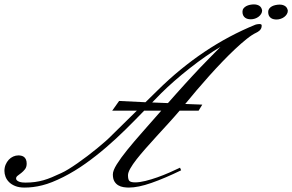

<svg xmlns="http://www.w3.org/2000/svg" viewBox="-102 -847 1321 868"><path d="M1083 -799.8Q1083 -791.5 1078.6 -784.2Q1074.2 -776.9 1067.1 -771.5Q1060.1 -766.1 1050.8 -762.9Q1041.5 -759.8 1032.2 -759.8Q1025.4 -759.8 1018.8 -761.2Q1012.2 -762.7 1006.6 -766.6Q1001 -770.5 997.6 -777.1Q994.1 -783.7 994.1 -793.9Q994.1 -802.7 999 -809.1Q1003.9 -815.4 1011.2 -819.3Q1018.6 -823.2 1027.8 -825.2Q1037.1 -827.1 1045.9 -827.1Q1060.5 -827.1 1070.6 -820.6Q1080.6 -814 1083 -799.8ZM1199.2 -798.8Q1199.2 -790.5 1194.8 -783.2Q1190.4 -775.9 1183.3 -770.5Q1176.3 -765.1 1167 -762Q1157.7 -758.8 1148.4 -758.8Q1141.6 -758.8 1135 -760.3Q1128.4 -761.7 1122.8 -765.6Q1117.2 -769.5 1113.8 -776.1Q1110.4 -782.7 1110.4 -793Q1110.4 -801.8 1115.2 -808.1Q1120.1 -814.5 1127.4 -818.4Q1134.8 -822.3 1144 -824.2Q1153.3 -826.2 1162.1 -826.2Q1176.8 -826.2 1186.8 -819.6Q1196.8 -813 1199.2 -798.8ZM516.6 -346.7H405.3L436.5 -390.6L555.7 -384.8L610.4 -438.5Q711.4 -538.1 822 -612.3Q932.6 -686.5 1052.7 -735.4Q1055.2 -736.3 1060.1 -737.3Q1064.9 -738.3 1070.3 -738.3Q1074.7 -738.3 1077.9 -737.1Q1081.1 -735.8 1081.1 -731.4Q1081.1 -723.6 1078.4 -718.3Q1075.7 -712.9 1071.8 -709.2Q1067.9 -705.6 1063.7 -703.1Q1059.6 -700.7 1056.6 -699.2Q1037.6 -690.4 1013.2 -670.9Q988.8 -651.4 960.9 -625.2Q933.1 -599.1 903.3 -568.1Q873.5 -537.1 844 -504.2Q814.5 -471.2 786.6 -438.5Q758.8 -405.8 735.4 -377L812.5 -374L795.9 -346.7H710Q685.5 -317.9 658.9 -288.8Q632.3 -259.8 606.4 -231.4Q580.6 -203.1 557.1 -176.5Q533.7 -149.9 515.6 -127Q497.6 -104 487.1 -85.4Q476.6 -66.9 476.6 -54.7Q476.6 -34.7 483.4 -28.6Q490.2 -22.5 508.8 -22.5Q529.3 -22.5 555.7 -29.1Q582 -35.6 609.6 -45.4Q637.2 -55.2 663.8 -66.9Q690.4 -78.6 711.9 -88.9L716.8 -77.1Q642.6 -41 582.5 -20Q522.5 1 480.5 1Q468.8 1 456.1 -1Q443.4 -2.9 432.6 -9.3Q421.9 -15.6 415 -27.3Q408.2 -39.1 408.2 -58.6Q408.2 -75.7 425.8 -104Q443.4 -132.3 473.4 -169.4Q503.4 -206.5 543 -251.2Q582.5 -295.9 627 -346.7H549.8Q509.3 -304.7 466.6 -262.5Q423.8 -220.2 378.4 -181.2Q333 -142.1 284.7 -107.7Q236.3 -73.2 184.6 -46.9Q157.2 -33.2 133.8 -23.9Q110.4 -14.6 89.1 -9.3Q67.9 -3.9 48.1 -1.5Q28.3 1 8.8 1Q-16.1 1 -33.4 -6.1Q-50.8 -13.2 -61.5 -24.2Q-72.3 -35.2 -77.1 -48.3Q-82 -61.5 -82 -74.2Q-82 -89.4 -76.7 -102.3Q-71.3 -115.2 -62.5 -124.8Q-53.7 -134.3 -42.2 -139.4Q-30.8 -144.5 -18.6 -144.5Q-11.7 -144.5 -4.9 -142.8Q2 -141.1 7.1 -137Q12.2 -132.8 15.4 -125.5Q18.6 -118.2 18.6 -107.4Q18.6 -91.8 11 -82Q3.4 -72.3 -5.4 -65.4Q-14.2 -58.6 -21.7 -53Q-29.3 -47.4 -29.3 -40Q-29.3 -34.7 -24.9 -31Q-20.5 -27.3 -14.2 -25.1Q-7.8 -22.9 -0.5 -22.2Q6.8 -21.5 12.7 -21.5Q36.1 -21.5 55.9 -24.2Q75.7 -26.9 94.5 -32.2Q113.3 -37.6 132.6 -45.7Q151.9 -53.7 174.8 -64.5Q189 -70.8 208 -82.5Q227.1 -94.2 248.8 -109.4Q270.5 -124.5 293 -141.6Q315.4 -158.7 336.4 -175.8Q357.4 -192.9 375.2 -208.7Q393.1 -224.6 405.3 -237.3ZM585.9 -383.8 657.2 -380.9Q678.7 -405.3 697 -425.8Q715.3 -446.3 732.4 -465.1Q749.5 -483.9 766.4 -502.2Q783.2 -520.5 802.5 -540.8Q821.8 -561 844.2 -583.7Q866.7 -606.4 894.5 -634.8Q864.7 -617.7 828.6 -592.5Q792.5 -567.4 755.9 -538.6Q719.2 -509.8 685.3 -480Q651.4 -450.2 626 -424.8Z"/></svg>

Font: Meie Script
Style: Regular
Weight: 400
Version: Version 1.001